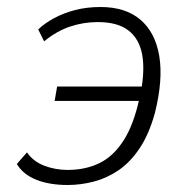

<svg xmlns="http://www.w3.org/2000/svg" viewBox="-20 -520 532 548"><path d="M173 8Q121 8 83.5 -7Q46 -22 28 -52L57 -85Q75 -59 106.5 -47Q138 -35 173 -35Q224 -35 264 -54.5Q304 -74 333 -119.5Q362 -165 378 -240L386 -232H136L143 -273H393L382 -257Q394 -321 385.5 -365.5Q377 -410 346 -433.5Q315 -457 259 -457Q218 -457 179.5 -444Q141 -431 106 -402L89 -436Q108 -454 135 -468.5Q162 -483 195 -491.5Q228 -500 267 -500Q338 -500 380.5 -464Q423 -428 434.5 -360.5Q446 -293 422 -197Q405 -136 378 -96Q351 -56 317.5 -33.5Q284 -11 247 -1.5Q210 8 173 8Z"/></svg>

Font: Nunito Sans 7pt Condensed ExtraLight
Style: Italic
Weight: 250
Width: 3
Italic angle: -9°
Designer: Vernon Adams
Foundry: Vernon Adams
Version: Version 3.101;gftools[0.9.27]